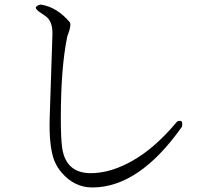

<svg xmlns="http://www.w3.org/2000/svg" viewBox="-20 -784 960 846"><path d="M782 -226Q593 42 387 42Q308 42 252 -23Q231 -47 219 -77Q195 -141 199 -266L211 -631Q213 -689 182 -712L150 -734Q142 -740 137 -749Q140 -760 159 -764Q232 -753 289 -684Q293 -668 281 -636Q277 -627 276 -621Q248 -485 248 -262Q248 -175 254 -132Q272 -10 403 -22Q478 -28 559 -73Q661 -129 760 -248Q784 -259 783 -236Q783 -232 782 -226Z"/></svg>

Font: cwTeXFangSong
Style: Medium
Weight: 500
Version: Version 1.17